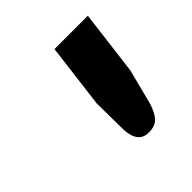

<svg xmlns="http://www.w3.org/2000/svg" viewBox="-89 -791 403 403"><g transform="rotate(-45 113.0 -589.0)"><path d="M137 -457Q106 -457 104 -499L103 -577L121 -721H220L202 -577L182 -499Q176 -479 166.5 -468Q157 -457 137 -457Z"/></g></svg>

Font: Aleo SemiBold
Style: Italic
Weight: 600
Italic angle: -7°
Designer: Alessio Laiso
Foundry: Alessio Laiso
Version: Version 2.001;gftools[0.9.29]